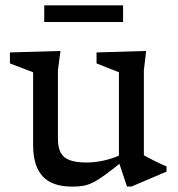

<svg xmlns="http://www.w3.org/2000/svg" viewBox="-20 -686 664 716"><path d="M196 -168Q196 -136.5 206.2 -117Q216.5 -97.5 240 -88.8Q263.5 -80 302 -80Q335.5 -80 369.8 -88Q404 -96 428.5 -108L439 -86Q400 -54.5 373.8 -35.2Q347.5 -16 328.2 -6.2Q309 3.5 291 6.8Q273 10 250 10Q174 10 138.8 -28.8Q103.5 -67.5 103.5 -144V-416.5L17 -449.5V-490.5L205.5 -496L196 -424ZM453.5 9.5 423.5 -80.5V-416.5L340 -449.5V-490.5L525 -496L516.5 -424V-107Q521 -104.5 531.5 -98.8Q542 -93 555.2 -86.5Q568.5 -80 580.8 -74.2Q593 -68.5 601 -65.5V-46L470.5 9.5ZM145 -604V-666H439V-604Z"/></svg>

Font: Newsreader 9pt
Style: Regular
Weight: 400
Designer: Hugues Gentile
Foundry: Production Type
Version: Version 1.003